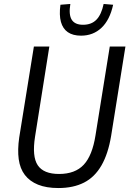

<svg xmlns="http://www.w3.org/2000/svg" viewBox="-20 -940 656 969"><path d="M275 9Q214 9 172 -8Q130 -25 105.5 -57Q81 -89 74.5 -136.5Q68 -184 77 -246L151 -705H229L157 -251Q141 -150 170.5 -106Q200 -62 278 -62Q359 -62 402.5 -108.5Q446 -155 462 -257L534 -705H613L541 -255Q526 -164 492 -105Q458 -46 404 -18.5Q350 9 275 9ZM389 -760Q348 -760 322.5 -777.5Q297 -795 287.5 -829.5Q278 -864 285 -916L335 -920Q326 -866 342 -840.5Q358 -815 399 -815Q442 -815 467 -841Q492 -867 503 -920L551 -916Q534 -839 492 -799.5Q450 -760 389 -760Z"/></svg>

Font: Nunito Sans 10pt Condensed
Style: Italic
Weight: 400
Width: 3
Italic angle: -9°
Designer: Vernon Adams
Foundry: Vernon Adams
Version: Version 3.101;gftools[0.9.27]